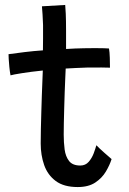

<svg xmlns="http://www.w3.org/2000/svg" viewBox="-20 -736 522 776"><path d="M431 -93Q423.5 -69 408 -42.8Q392.5 -16.5 365 1.8Q337.5 20 294 20Q238 20 205.2 -4.5Q172.5 -29 158.5 -69Q144.5 -109 144.5 -156Q144.5 -180.5 145.2 -214Q146 -247.5 147 -283.5Q148 -319.5 149.2 -353.2Q150.5 -387 151.5 -412.8Q152.5 -438.5 153 -451Q104 -446 68.2 -440.2Q32.5 -434.5 22.5 -431.5Q19.5 -447.5 17.8 -465.2Q16 -483 15.2 -497.5Q14.5 -512 14.5 -517Q42.5 -521 79.8 -525.5Q117 -530 153.5 -532.5Q154 -552 154 -580.8Q154 -609.5 154 -635Q153.5 -656.5 152 -676.8Q150.5 -697 149.5 -710.5L243.5 -716Q244.5 -708.5 245.8 -680.2Q247 -652 247 -612Q247 -597 247 -575.8Q247 -554.5 247 -538Q262 -539 284 -540Q306 -541 319.5 -541Q343 -541.5 364.5 -541.5Q386 -541.5 401.5 -541Q417 -540.5 420.5 -540Q423 -526.5 423.8 -502.5Q424.5 -478.5 424.5 -462.5Q419.5 -463 390.2 -463.2Q361 -463.5 332.5 -463Q312 -462.5 287.5 -461.2Q263 -460 245.5 -459Q245 -446 243.8 -420.5Q242.5 -395 241.5 -363.2Q240.5 -331.5 239.5 -298.8Q238.5 -266 238 -237.8Q237.5 -209.5 237.5 -192Q237.5 -160.5 241.2 -132Q245 -103.5 259.2 -85.2Q273.5 -67 304.5 -67Q325.5 -67 338.5 -82Q351.5 -97 358.8 -116.5Q366 -136 369.5 -149Q374 -144 382.8 -135.8Q391.5 -127.5 401.8 -118.5Q412 -109.5 420.2 -102.5Q428.5 -95.5 431 -93Z"/></svg>

Font: Grandstander Thin
Style: Regular
Weight: 400
Version: Version 1.200